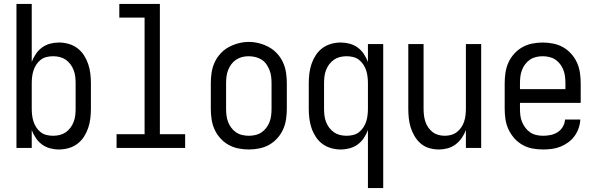

<svg xmlns="http://www.w3.org/2000/svg" viewBox="-20 -755 3040 980"><path d="M281 8Q258 8 235.5 2Q213 -4 194.5 -17.5Q176 -31 163 -50.5Q150 -70 142 -91V0H64V-735H142V-439Q150 -460 163 -479.5Q176 -499 194.5 -512.5Q213 -526 235.5 -532Q258 -538 281 -538Q306 -538 330.5 -531Q355 -524 375 -509Q395 -494 408.5 -473Q422 -452 430 -428.5Q438 -405 441 -380Q444 -355 444 -330V-200Q444 -175 441 -150Q438 -125 430 -101.5Q422 -78 408.5 -57Q395 -36 375 -21Q355 -6 330.5 1Q306 8 281 8ZM251 -62Q268 -62 284.5 -66Q301 -70 315 -79.5Q329 -89 339.5 -103Q350 -117 356 -133Q362 -149 364 -166Q366 -183 366 -200V-330Q366 -347 364 -364Q362 -381 356 -397Q350 -413 339.5 -427Q329 -441 315 -450.5Q301 -460 284.5 -464Q268 -468 251 -468Q234 -468 217.5 -464Q201 -460 188 -450Q175 -440 165.5 -425.5Q156 -411 151 -395.5Q146 -380 144 -363.5Q142 -347 142 -330V-200Q142 -183 144 -166.5Q146 -150 151 -134.5Q156 -119 165.5 -104.5Q175 -90 188 -80Q201 -70 217.5 -66Q234 -62 251 -62Z M575 0V-70H718V-665H589V-735H796V-70H925V0Z M1250 8Q1223 8 1196 2.5Q1169 -3 1146 -16Q1123 -29 1104.5 -49.5Q1086 -70 1075 -94.5Q1064 -119 1060 -146Q1056 -173 1056 -200V-330Q1056 -357 1060 -384Q1064 -411 1075 -435.5Q1086 -460 1104.5 -480.5Q1123 -501 1146.5 -514Q1170 -527 1196.5 -534Q1223 -541 1250 -541Q1277 -541 1303.5 -534Q1330 -527 1353.5 -514Q1377 -501 1395.5 -480.5Q1414 -460 1425 -435.5Q1436 -411 1440 -384Q1444 -357 1444 -330V-200Q1444 -173 1440 -146Q1436 -119 1425 -94.5Q1414 -70 1395.5 -49.5Q1377 -29 1354 -16Q1331 -3 1304 2.5Q1277 8 1250 8ZM1250 -62Q1267 -62 1284 -66Q1301 -70 1315 -79.5Q1329 -89 1339.5 -103Q1350 -117 1356 -133Q1362 -149 1364 -166Q1366 -183 1366 -200V-330Q1366 -347 1364 -364Q1362 -381 1355.5 -397.5Q1349 -414 1339 -428Q1329 -442 1314.5 -451Q1300 -460 1283 -464Q1266 -468 1248 -468Q1231 -468 1214.5 -463.5Q1198 -459 1184 -449.5Q1170 -440 1160 -426Q1150 -412 1144 -396.5Q1138 -381 1136 -364Q1134 -347 1134 -330V-200Q1134 -183 1136 -166Q1138 -149 1144 -133Q1150 -117 1160.5 -103Q1171 -89 1185 -79.5Q1199 -70 1216 -66Q1233 -62 1250 -62Z M1858 205V-91Q1850 -70 1837 -50.5Q1824 -31 1805.5 -17.5Q1787 -4 1764.5 2Q1742 8 1719 8Q1694 8 1669.5 1Q1645 -6 1625 -21Q1605 -36 1591.5 -57Q1578 -78 1570 -101.5Q1562 -125 1559 -150Q1556 -175 1556 -200V-330Q1556 -355 1559 -380Q1562 -405 1570 -428.5Q1578 -452 1591.5 -473Q1605 -494 1625 -509Q1645 -524 1669.5 -531Q1694 -538 1719 -538Q1742 -538 1764.5 -532Q1787 -526 1805.5 -512.5Q1824 -499 1837 -479.5Q1850 -460 1858 -439V-530H1936V205ZM1749 -62Q1766 -62 1782.5 -66Q1799 -70 1812 -80Q1825 -90 1834.5 -104.5Q1844 -119 1849 -134.5Q1854 -150 1856 -166.5Q1858 -183 1858 -200V-330Q1858 -347 1856 -363.5Q1854 -380 1849 -395.5Q1844 -411 1834.5 -425.5Q1825 -440 1812 -450Q1799 -460 1782.5 -464Q1766 -468 1749 -468Q1732 -468 1715.5 -464Q1699 -460 1685 -450.5Q1671 -441 1660.5 -427Q1650 -413 1644 -397Q1638 -381 1636 -364Q1634 -347 1634 -330V-200Q1634 -183 1636 -166Q1638 -149 1644 -133Q1650 -117 1660.5 -103Q1671 -89 1685 -79.5Q1699 -70 1715.5 -66Q1732 -62 1749 -62Z M2220 8Q2195 8 2171 1Q2147 -6 2128.5 -21.5Q2110 -37 2097 -58.5Q2084 -80 2076.5 -103.5Q2069 -127 2066.5 -151.5Q2064 -176 2064 -200V-530H2142V-200Q2142 -183 2144 -166.5Q2146 -150 2151 -134.5Q2156 -119 2165.5 -105Q2175 -91 2188 -81Q2201 -71 2217 -66.5Q2233 -62 2250 -62Q2267 -62 2283 -66.5Q2299 -71 2312 -81Q2325 -91 2334.5 -105Q2344 -119 2349 -134.5Q2354 -150 2356 -166.5Q2358 -183 2358 -200V-530H2436V0H2358V-91Q2350 -70 2337 -51Q2324 -32 2305.5 -18Q2287 -4 2264.5 2Q2242 8 2220 8Z M2752 8Q2724 8 2697.5 3Q2671 -2 2647 -15.5Q2623 -29 2605 -49.5Q2587 -70 2575.5 -94.5Q2564 -119 2560 -146Q2556 -173 2556 -200V-330Q2556 -357 2560 -384Q2564 -411 2575 -435.5Q2586 -460 2604.5 -480.5Q2623 -501 2646 -514Q2669 -527 2696 -532.5Q2723 -538 2750 -538Q2777 -538 2804 -532.5Q2831 -527 2854 -514Q2877 -501 2895.5 -480.5Q2914 -460 2925 -435.5Q2936 -411 2940 -384Q2944 -357 2944 -330V-230H2634V-200Q2634 -183 2636 -166Q2638 -149 2644.5 -133Q2651 -117 2661.5 -103Q2672 -89 2686 -79.5Q2700 -70 2717 -66Q2734 -62 2752 -62Q2771 -62 2790.5 -66Q2810 -70 2826.5 -80.5Q2843 -91 2853 -108.5Q2863 -126 2864 -145H2942Q2941 -123 2933.5 -101Q2926 -79 2912.5 -60.5Q2899 -42 2880.5 -28.5Q2862 -15 2841 -6.5Q2820 2 2797 5Q2774 8 2752 8ZM2634 -300H2866V-330Q2866 -347 2864 -364Q2862 -381 2856 -397Q2850 -413 2839.5 -427Q2829 -441 2815 -450.5Q2801 -460 2784 -464Q2767 -468 2750 -468Q2733 -468 2716 -464Q2699 -460 2685 -450.5Q2671 -441 2660.5 -427Q2650 -413 2644 -397Q2638 -381 2636 -364Q2634 -347 2634 -330Z"/></svg>

Font: iosevka_custom_sans_ss08
Style: Regular
Weight: 400
Designer: Belleve Invis
Foundry: Belleve Invis
Version: Version 10.3.0; ttfautohint (v1.8.3)